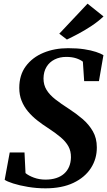

<svg xmlns="http://www.w3.org/2000/svg" viewBox="-20 -1015 584 1046"><path d="M227.5 11Q179 11 132.5 3.2Q86 -4.5 51.8 -15.5Q17.5 -26.5 5.5 -35.5L33 -184.5H113.5L119 -72Q135.5 -58 164.8 -47.2Q194 -36.5 228 -36.5Q260.5 -36.5 286 -44.8Q311.5 -53 329.2 -68.8Q347 -84.5 356.5 -107Q366 -129.5 366.5 -158Q367 -191.5 352.8 -217.5Q338.5 -243.5 310.5 -267.2Q282.5 -291 241.5 -317.5Q211 -337 182.8 -359.2Q154.5 -381.5 132.5 -407.8Q110.5 -434 97.8 -465.8Q85 -497.5 85 -536Q85 -606.5 120.8 -654.5Q156.5 -702.5 216.8 -727.5Q277 -752.5 351 -752.5Q400.5 -752.5 438.5 -746.8Q476.5 -741 502.8 -732.2Q529 -723.5 543.5 -714.5L519 -573H438.5L431.5 -679Q417.5 -690 394.8 -697.5Q372 -705 341 -705Q305.5 -705 277.5 -691Q249.5 -677 233.5 -650.8Q217.5 -624.5 217 -587.5Q217 -552.5 233.5 -525.5Q250 -498.5 281.2 -474Q312.5 -449.5 355.5 -422Q395 -396.5 429.8 -366.8Q464.5 -337 486 -299.5Q507.5 -262 507.5 -212.5Q508 -150 475.2 -99.2Q442.5 -48.5 380 -18.8Q317.5 11 227.5 11ZM344.5 -799.5 303 -831.5 457 -995 544 -925.5Q515 -898 479.5 -874.5Q444 -851 409 -832.2Q374 -813.5 344.5 -799.5Z"/></svg>

Font: Merriweather 60pt
Style: Bold Italic
Weight: 700
Italic angle: -7.8°
Version: Version 2.101